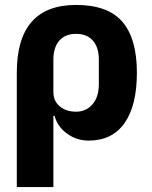

<svg xmlns="http://www.w3.org/2000/svg" viewBox="-20 -557 617 777"><path d="M48 200V-263Q48 -537 288 -537Q417 -537 475.5 -468.5Q534 -400 534 -263Q534 -130 484 -59Q434 12 339 12Q290 12 251 -16.5Q212 -45 201 -88H196V200ZM380 -217V-316Q380 -365 356 -392.5Q332 -420 288 -420Q244 -420 220 -392.5Q196 -365 196 -316V-185Q196 -148 222 -126.5Q248 -105 288 -105Q328 -105 354 -134.5Q380 -164 380 -217Z"/></svg>

Font: Anuphan
Style: Bold
Weight: 700
Designer: Mike Abbink, Paul van der Laan, Pieter van Rosmalen, Mint Tantisuwanna
Foundry: Bold Monday; Cadson Demak
Version: Version 3.002;hotconv 1.0.109;makeotfexe 2.5.65596